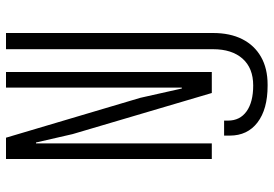

<svg xmlns="http://www.w3.org/2000/svg" viewBox="-156 -570 912 640"><g transform="rotate(-90 300.0 -250.0)"><path d="M334 186Q256 186 212 152.5Q168 119 168 60V41H218V54Q218 94 249 116Q280 138 335 138Q393 138 424.5 102.5Q456 67 456 4V-686H510V4Q510 61 489.5 101.5Q469 142 430.5 164Q392 186 338 186ZM90 0V-686H161L294 -238L325 -100H328V-686H380V0H310L173 -464L145 -586H142V0Z"/></g></svg>

Font: Chivo Mono Thin
Style: Regular
Weight: 250
Designer: Hector Gatti
Foundry: Omnibus-Type
Version: Version 1.008